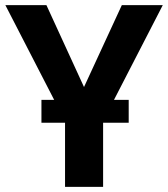

<svg xmlns="http://www.w3.org/2000/svg" viewBox="-20 -731 658 751"><path d="M483.4 -251H383.3V0H234.4V-251H142.1V-340.3H191.9L1 -710.9H161.6L308.6 -390.6L456.5 -710.9H616.7L425.8 -340.3H483.4Z"/></svg>

Font: SteelSelectRoboto
Style: Roboto-Bold
Weight: 700
Designer: Google
Version: Version 2.137; 2017